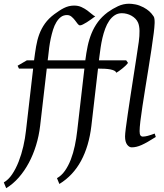

<svg xmlns="http://www.w3.org/2000/svg" viewBox="-69 -762 870 1019"><path d="M436.5 -675.3Q426.3 -668 414.6 -659.4Q402.8 -650.9 391.6 -643.8Q380.4 -636.7 370.8 -632.1Q361.3 -627.4 355.5 -627.4Q349.1 -627.4 342.8 -636Q336.4 -644.5 328.6 -654.8Q320.8 -665 310.5 -673.6Q300.3 -682.1 286.6 -682.1Q268.1 -682.1 254.4 -671.9Q240.7 -661.6 230.2 -644.3Q219.7 -627 212.6 -604.5Q205.6 -582 200.4 -557.9Q195.3 -533.7 192.1 -509.5Q189 -485.4 187 -464.8L184.1 -441.9H383.8Q388.7 -481 396.2 -517.1Q403.8 -553.2 417 -585.4Q430.2 -617.7 450.9 -645.8Q471.7 -673.8 502.4 -696.8Q528.8 -715.8 557.1 -729Q585.4 -742.2 615.7 -742.2Q630.9 -742.2 650.1 -738.5Q669.4 -734.9 692.4 -723.1Q710.4 -713.4 722.7 -702.6Q734.9 -691.9 746.1 -675.3Q749.5 -670.4 750.7 -661.1Q752 -651.9 751.7 -639.9Q751.5 -627.9 750 -614.5Q748.5 -601.1 747.1 -587.9Q742.2 -547.9 734.6 -498.8Q727.1 -449.7 718.8 -397.7Q710.4 -345.7 702.1 -294.2Q693.8 -242.7 687 -198Q680.2 -153.3 676 -118.7Q671.9 -84 671.9 -65.9Q671.9 -49.3 676.5 -43.2Q681.2 -37.1 689 -37.1Q700.2 -37.1 715.1 -41Q730 -44.9 752 -53.2L757.8 -35.2Q733.9 -20 715.6 -9.5Q697.3 1 682.4 7.6Q667.5 14.2 654.8 17.1Q642.1 20 629.9 20Q616.2 20 605.5 5.4Q594.7 -9.3 594.7 -38.1Q594.7 -49.8 598.6 -81.1Q602.5 -112.3 608.9 -155.3Q615.2 -198.2 623 -249.5Q630.9 -300.8 638.9 -352.5Q647 -404.3 654.5 -453.1Q662.1 -502 667.5 -540Q671.9 -571.8 671.4 -598.4Q670.9 -625 663.6 -642.1Q658.7 -653.3 649.7 -662.6Q640.6 -671.9 628.9 -678.5Q617.2 -685.1 604 -688.5Q590.8 -691.9 577.6 -691.9Q556.2 -691.9 539.6 -680.9Q522.9 -669.9 510.5 -651.6Q498 -633.3 489.3 -609.6Q480.5 -585.9 474.6 -560.5Q468.8 -535.2 465.1 -510.3Q461.4 -485.4 459 -464.8L456.1 -441.9H600.6L610.4 -428.2Q605.5 -421.4 597.2 -413.3Q588.9 -405.3 579.6 -397.9Q570.3 -390.6 561.8 -384.5Q553.2 -378.4 548.3 -376Q545.9 -382.8 537.6 -387Q529.3 -391.1 516.8 -393.6Q504.4 -396 488.3 -397Q472.2 -397.9 454.1 -397.9H451.2L416 -94.2Q403.3 13.7 361.1 91.8Q318.8 169.9 246.1 214.4L233.4 183.6Q257.8 169.9 275.9 144Q293.9 118.2 306.9 84.5Q319.8 50.8 328.1 11.5Q336.4 -27.8 340.8 -67.9L378.9 -397.9H179.2L144 -94.2Q137.7 -40.5 122.3 9.5Q106.9 59.6 83.7 102.8Q60.5 146 30.3 180.4Q0 214.8 -36.1 236.8L-48.8 206.1Q-24.4 192.4 -4.6 163.1Q15.1 133.8 30 95.7Q44.9 57.6 54.7 14.9Q64.5 -27.8 68.8 -67.9L106.9 -397.9H31.7L24.4 -413.1L73.7 -441.9H111.8Q116.7 -481 122.6 -515.6Q128.4 -550.3 139.6 -580.6Q150.9 -610.8 169.9 -637.5Q189 -664.1 219.7 -687Q232.9 -696.3 245.1 -704.6Q257.3 -712.9 270 -719.2Q282.7 -725.6 296.1 -729Q309.6 -732.4 324.7 -732.4Q346.2 -732.4 363.5 -724.4Q380.9 -716.3 394.5 -706.3Q408.2 -696.3 418.7 -687Q429.2 -677.7 436.5 -675.3Z"/></svg>

Font: Gentium Plus Viet
Style: Italic
Weight: 400
Italic angle: -8°
Designer: J. Victor Gaultney, Annie Olsen, Iska Routamaa, Becca Hirsbrunner
Foundry: SIL International
Version: Version 5.000